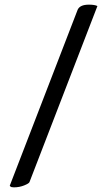

<svg xmlns="http://www.w3.org/2000/svg" viewBox="-20 -763 455 817"><path d="M39.1 34.2Q34.2 34.2 29.3 33.2Q24.4 32.2 21.5 27.3L310.5 -721.7Q320.3 -743.2 358.4 -743.2Q382.8 -743.2 394.5 -737.3L105.5 11.7Q103.5 17.6 83 25.9Q62.5 34.2 39.1 34.2Z"/></svg>

Font: Crimson Text
Style: Bold
Weight: 700
Designer: Sebastian Kosch
Foundry: Sebastian Kosch
Version: Version 1.100